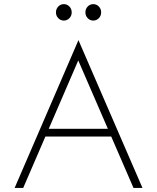

<svg xmlns="http://www.w3.org/2000/svg" viewBox="-20 -932 779 952"><path d="M52.5 0 369 -733 686.5 0H642L349.5 -675L380 -660L95 0ZM171 -255 186.5 -293.5H553L568.5 -255ZM442.5 -830Q426.5 -830 415 -841.8Q403.5 -853.5 403.5 -870.5Q403.5 -888 415 -899.8Q426.5 -911.5 442.5 -911.5Q458.5 -911.5 470 -899.8Q481.5 -888 481.5 -870.5Q481.5 -853.5 470 -841.8Q458.5 -830 442.5 -830ZM296.5 -830Q280.5 -830 269 -841.8Q257.5 -853.5 257.5 -870.5Q257.5 -888 269 -899.8Q280.5 -911.5 296.5 -911.5Q312.5 -911.5 324 -899.8Q335.5 -888 335.5 -870.5Q335.5 -853.5 324 -841.8Q312.5 -830 296.5 -830Z"/></svg>

Font: Russolo 10pt ExtraLight
Style: Regular
Weight: 200
Designer: Micah Stupak-Hahn
Version: Version 1.000